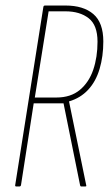

<svg xmlns="http://www.w3.org/2000/svg" viewBox="-20 -675 394 695"><path d="M39 0Q34 0 35 -5L137 -650Q138 -655 143 -655H217Q282 -655 318 -624Q354 -593 354 -525Q354 -471 340.5 -425.5Q327 -380 299 -350Q271 -320 230 -308V-307L292 -5Q293 -2 292 -1Q291 0 288 0H274Q271 0 270 -4L210 -301H102L56 -5Q55 0 50 0ZM106 -322H184Q236 -322 269 -349.5Q302 -377 317.5 -422.5Q333 -468 333 -524Q333 -584 301 -609Q269 -634 217 -634H156Z"/></svg>

Font: Sofia Sans Extra Condensed Thin
Style: Italic
Weight: 250
Italic angle: -9°
Version: Version 4.100